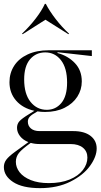

<svg xmlns="http://www.w3.org/2000/svg" viewBox="-20 -768 520 993"><path d="M0 96Q0 75 12.5 58Q25 41 58 17L127 -33Q99 -44 83.5 -64Q68 -84 68 -107Q68 -127 80.5 -141Q93 -155 129 -177L158 -195Q98 -208 63.5 -247.5Q29 -287 29 -343Q29 -390 53 -427.5Q77 -465 123 -486.5Q169 -508 232 -508H455V-478L278 -498L277 -494Q332 -479 367.5 -441.5Q403 -404 403 -347Q403 -304 380 -268Q357 -232 314 -210.5Q271 -189 213 -189Q192 -189 174 -192Q145 -176 134.5 -165Q124 -154 124 -139Q124 -117 140 -103.5Q156 -90 185 -90H359Q416 -90 448 -65.5Q480 -41 480 0Q480 42 445.5 90Q411 138 344 171.5Q277 205 187 205Q96 205 48 173.5Q0 142 0 96ZM233 179Q295 179 340 160.5Q385 142 408.5 111.5Q432 81 432 47Q432 15 409 -4Q386 -23 345 -23H186Q160 -23 139 -29Q94 3 78 23Q62 43 62 69Q62 98 81.5 123Q101 148 139.5 163.5Q178 179 233 179ZM222 -200Q268 -200 297.5 -235.5Q327 -271 327 -341Q327 -416 295.5 -456.5Q264 -497 214 -497Q166 -497 135.5 -461.5Q105 -426 105 -357Q105 -282 138 -241Q171 -200 222 -200ZM97 -591 94 -594Q133 -631 164.5 -672Q196 -713 212 -748H217Q236 -711 268 -669.5Q300 -628 337 -594L334 -591L215 -666Z"/></svg>

Font: Nyght Serif Light
Style: Regular
Weight: 300
Designer: Maksym Kobuzan
Version: Version 0.410